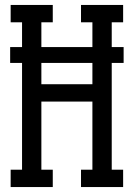

<svg xmlns="http://www.w3.org/2000/svg" viewBox="-20 -755 540 775"><path d="M23 0V-70H69V-501H21V-565H69V-665H23V-735H193V-665H147V-565H353V-665H307V-735H477V-665H431V-565H479V-501H431V-70H477V0H307V-70H353V-345H147V-70H193V0ZM147 -415H353V-501H147Z"/></svg>

Font: Iosevka Slab
Style: Regular
Weight: 400
Monospace: yes
Designer: Belleve Invis
Foundry: Belleve Invis
Version: Version 11.2.4; ttfautohint (v1.8.3)